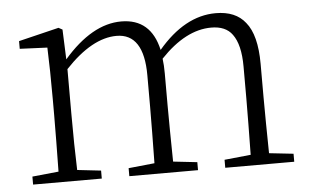

<svg xmlns="http://www.w3.org/2000/svg" viewBox="-43 -584 1046 646"><g transform="rotate(-5 480.5 -260.5)"><path d="M276 0V-27L196 -36C194 -91 193 -155 193 -226V-377C254 -442 312 -474 367 -474C428 -474 459 -427 459 -333V-226C459 -173 458 -109 457 -36L369 -27V0H601V-27L520 -36C519 -108 518 -171 518 -226V-334C518 -353 517 -369 515 -384C572 -444 629 -474 687 -474C719 -474 743 -464 758 -443C775 -420 784 -384 784 -334V-226C784 -173 783 -109 782 -36L693 -27V0H926V-27L844 -36C843 -108 842 -171 842 -226V-338C842 -403 830 -450 806 -479C784 -507 751 -521 706 -521C636 -521 571 -485 511 -414C495 -485 454 -521 387 -521C321 -521 256 -484 192 -410L188 -511L175 -518L39 -485V-459L132 -455C134 -405 135 -347 135 -281V-226C135 -173 134 -109 133 -36L44 -27V0Z"/></g></svg>

Font: AllPunType ExtraLight
Style: Regular
Weight: 280
Version: 1.0